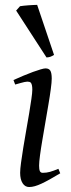

<svg xmlns="http://www.w3.org/2000/svg" viewBox="-20 -732 286 772"><path d="M222.2 -35.2Q199.2 -21.5 180.9 -11.2Q162.6 -1 147.5 6.1Q132.3 13.2 120.1 16.6Q107.9 20 97.2 20Q80.6 20 70.8 4.6Q61 -10.7 61 -37.1Q61 -51.8 64.7 -78.9Q68.4 -106 73.7 -138.9Q79.1 -171.9 85.4 -207.8Q91.8 -243.7 97.2 -276.1Q102.5 -308.6 106.2 -334Q109.9 -359.4 109.9 -371.1Q109.9 -382.3 108.4 -388.9Q106.9 -395.5 104.5 -398.7Q102.1 -401.9 98.1 -402.8Q94.2 -403.8 89.8 -403.8Q85.9 -403.8 77.9 -402.1Q69.8 -400.4 61.5 -397.9Q52.2 -395.5 41 -392.1L34.2 -410.2Q54.7 -419.4 75 -428Q95.2 -436.5 112.8 -442.9Q130.4 -449.2 143.6 -453.1Q156.7 -457 163.1 -457Q176.8 -457 182.4 -447.8Q188 -438.5 188 -416Q188 -401.9 184.3 -374.3Q180.7 -346.7 174.8 -312.5Q168.9 -278.3 162.6 -241Q156.2 -203.6 150.4 -169.4Q144.5 -135.3 140.9 -107.7Q137.2 -80.1 137.2 -65.9Q137.2 -50.8 140.4 -43.9Q143.6 -37.1 151.9 -37.1Q167 -37.1 180.9 -41Q194.8 -44.9 214.8 -53.2ZM197.3 -511.2Q187.5 -505.4 181.6 -503.4Q175.8 -501.5 167 -501L44.9 -689.5L60.5 -707Q66.4 -708 75.4 -709Q84.5 -710 94.5 -710.7Q104.5 -711.4 113.8 -711.9Q123 -712.4 129.4 -712.4Z"/></svg>

Font: Gentium Plus
Style: Italic
Weight: 400
Italic angle: -8°
Designer: J. Victor Gaultney, Annie Olsen, Iska Routamaa
Foundry: SIL International
Version: Version 1.510